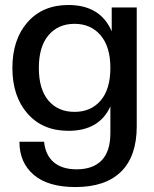

<svg xmlns="http://www.w3.org/2000/svg" viewBox="-20 -546 620 772"><path d="M254.9 -20Q151.4 -20 90.6 -89.4Q29.8 -158.7 29.8 -272.9Q29.8 -387.2 90.6 -456.5Q151.4 -525.9 254.9 -525.9Q383.8 -525.9 429.2 -419.9V-516.1H529.8V-38.1Q529.8 82 467 144Q404.3 206.1 283.2 206.1Q173.3 206.1 115.7 157Q58.1 107.9 58.1 23.9H157.2Q162.6 77.6 196 106.2Q229.5 134.8 288.1 134.8Q354 134.8 388.9 98.6Q423.8 62.5 423.8 -11.2V-118.2Q379.4 -20 254.9 -20ZM279.8 -96.2Q345.7 -96.2 384.8 -141.8Q423.8 -187.5 423.8 -272.9Q423.8 -357.9 384.5 -404.1Q345.2 -450.2 279.8 -450.2Q213.9 -450.2 175 -404.3Q136.2 -358.4 136.2 -272.9Q136.2 -187 174.8 -141.6Q213.4 -96.2 279.8 -96.2Z"/></svg>

Font: Creato Display Medium
Style: Regular
Weight: 500
Version: Version 1.000